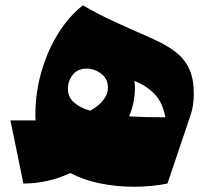

<svg xmlns="http://www.w3.org/2000/svg" viewBox="-20 -694 773 726"><path d="M293.5 -673.8Q350.6 -641.1 401.1 -617.4Q451.7 -593.8 494.6 -575.2Q546.4 -553.2 586.9 -533Q627.4 -512.7 655.5 -487.8Q683.6 -462.9 698.2 -427.2Q712.9 -391.6 712.9 -337.9Q712.9 -317.9 709.5 -295.7Q706.1 -273.4 697.8 -250.5L613.3 0Q552.7 12.2 486.3 12.2Q419.9 12.2 357.7 -0.7Q295.4 -13.7 246.1 -39.6Q159.7 0 68.4 0L19.5 -238.8H114.7Q114.3 -243.7 114 -249Q113.8 -254.4 113.8 -259.3Q113.8 -345.2 137.2 -425Q160.6 -504.9 201.4 -569.6Q242.2 -634.3 293.5 -673.8ZM320.8 -275.4Q354 -293.5 371.1 -316.2Q388.2 -338.9 388.2 -361.3Q388.2 -396 362.8 -415.3Q337.4 -434.6 308.6 -434.6Q273.4 -434.6 255.1 -411.1Q236.8 -387.7 236.8 -358.9Q236.8 -327.6 259 -307.4Q281.2 -287.1 320.8 -275.4ZM468.3 -253.9Q503.4 -252 534.2 -251.2Q564.9 -250.5 605 -250.5Q595.7 -305.7 564.9 -337.9Q534.2 -370.1 488.3 -388.2Q489.3 -381.8 489.7 -375.7Q490.2 -369.6 490.2 -362.8Q490.2 -306.2 468.3 -253.9Z"/></svg>

Font: Pinar-DS1-FD Black
Style: Regular
Weight: 900
Designer: Amin Abedi
Version: Version 2.000